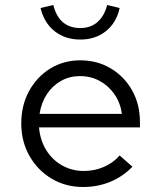

<svg xmlns="http://www.w3.org/2000/svg" viewBox="-20 -737 640 767"><path d="M312 10Q242 10 186 -23.5Q130 -57 97.5 -114.5Q65 -172 65 -244Q65 -316 96 -373Q127 -430 180.5 -463Q234 -496 300 -496Q369 -496 423 -463.5Q477 -431 508 -375.5Q539 -320 539 -250V-228H136Q140 -178 164 -138.5Q188 -99 227.5 -76.5Q267 -54 315 -54Q358 -54 395.5 -70.5Q433 -87 458 -116L509 -71Q470 -31 420 -10.5Q370 10 312 10ZM138 -282H467Q461 -326 437.5 -360Q414 -394 378.5 -413.5Q343 -433 299 -433Q258 -433 224 -414Q190 -395 167.5 -361Q145 -327 138 -282ZM301 -579Q240 -579 198 -612.5Q156 -646 142 -705L193 -717Q216 -625 301 -625Q342 -625 369.5 -649Q397 -673 408 -717L458 -705Q445 -646 403 -612.5Q361 -579 301 -579Z"/></svg>

Font: Red Hat Mono
Style: Regular
Weight: 300
Monospace: yes
Designer: Pentagram, MCKL
Foundry: Pentagram, MCKL
Version: Version 1.023